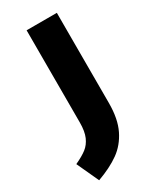

<svg xmlns="http://www.w3.org/2000/svg" viewBox="-240 -590 714 869"><g transform="rotate(-30 116.5 -155.0)"><path d="M219 -60Q219 23 192.5 77Q166 131 120.5 163.5Q75 196 6 221L-47 106Q-8 88 14 71Q36 54 48.5 25.5Q61 -3 61 -50V-531H219Z"/></g></svg>

Font: FiraGOUPP
Style: Bold
Weight: 700
Designer: bBox Type
Foundry: bBox Type GmbH
Version: Version 1.001